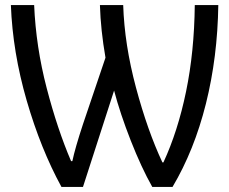

<svg xmlns="http://www.w3.org/2000/svg" viewBox="-20 -734 906 759"><path d="M23 -714H115Q122 -549 164.5 -386Q207 -223 261 -97H266Q277 -149 308 -243L397 -506Q378 -615 375 -714H467Q472 -558 517.5 -388Q563 -218 622 -92H626Q683 -215 715.5 -372Q748 -529 750 -714H843Q840 -508 794 -324Q748 -140 662 5H582Q539 -71 497 -178Q455 -285 431 -376L308 5H223Q141 -145 85.5 -336.5Q30 -528 23 -714Z"/></svg>

Font: Noto Sans Display
Style: Regular
Weight: 400
Designer: Monotype Design team
Foundry: Monotype Imaging Inc.
Version: Version 1.000